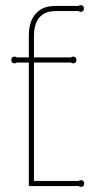

<svg xmlns="http://www.w3.org/2000/svg" viewBox="-20 -723 383 746"><path d="M285 -20Q290 -23 294 -23Q307 -23 307 -10Q307 3 294 3Q290 3 285 0H92V-480H45Q42 -477 37 -477Q24 -477 24 -490Q24 -503 37 -503Q42 -503 45 -500H92V-587Q92 -616 101.5 -641.5Q111 -667 134 -683.5Q157 -700 197 -700H284Q289 -703 293 -703Q306 -703 306 -690Q306 -677 293 -677Q290 -677 284 -680H197Q164 -680 145.5 -666.5Q127 -653 119.5 -631.5Q112 -610 112 -587V-500H255Q260 -503 264 -503Q277 -503 277 -490Q277 -477 264 -477Q260 -477 255 -480H112V-20Z"/></svg>

Font: Wire One
Style: Regular
Weight: 400
Designer: Alexei Vanyashin, Gayaneh Bagdasaryan
Foundry: Cyreal
Version: Version 1.102; ttfautohint (v1.8.3)